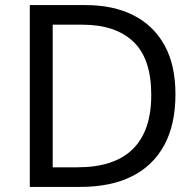

<svg xmlns="http://www.w3.org/2000/svg" viewBox="-20 -734 770 754"><path d="M669 -364Q669 -244 624.5 -163Q580 -82 497 -41Q414 0 296 0H97V-714H317Q425 -714 504 -674Q583 -634 626 -556.5Q669 -479 669 -364ZM574 -361Q574 -504 503.5 -570.5Q433 -637 304 -637H187V-77H284Q429 -77 501.5 -148.5Q574 -220 574 -361Z"/></svg>

Font: Noto Sans Cham
Style: Regular
Weight: 400
Designer: Monotype Design Team
Foundry: Monotype Imaging Inc.
Version: Version 2.002